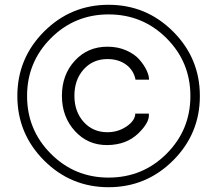

<svg xmlns="http://www.w3.org/2000/svg" viewBox="-20 -780 916 810"><path d="M710.2 -103Q597.2 9.8 438 9.8Q278.8 9.8 166 -103Q53.2 -215.8 53.2 -375Q53.2 -534.2 166 -647Q278.8 -759.8 438 -759.8Q597.2 -759.8 710.2 -647Q823.2 -534.2 823.2 -375Q823.2 -215.8 710.2 -103ZM438 -30.8Q582 -30.8 682.6 -131.3Q783.2 -231.9 783.2 -375Q783.2 -518.1 682.6 -618.7Q582 -719.2 438 -719.2Q294.9 -719.2 194.6 -618.7Q94.2 -518.1 94.2 -375Q94.2 -231.9 194.6 -131.3Q294.9 -30.8 438 -30.8ZM433.1 -168Q351.1 -167 296.1 -227.1Q241.2 -287.1 241.2 -376Q241.2 -464.8 295.7 -523.9Q350.1 -583 433.1 -583Q477.1 -583 512.5 -567.4Q547.9 -551.8 567.9 -528.8Q587.9 -505.9 598.4 -483.4Q608.9 -460.9 608.9 -443.8H551.8Q543.9 -483.9 512 -507.3Q480 -530.8 433.1 -530.8Q372.1 -530.8 333 -487.3Q293.9 -443.8 293.9 -376Q293.9 -309.1 333 -265.6Q372.1 -222.2 433.1 -222.2Q478 -222.2 513.9 -246.6Q549.8 -271 550.8 -300.8H607.9Q612.8 -264.6 563 -216.8Q513.2 -168.9 433.1 -168Z"/></svg>

Font: Oakes Grotesk
Style: Light
Weight: 300
Designer: Samuel Oakes
Foundry: Samuel Oakes
Version: Version 1.0 | wf-rip DC20170320